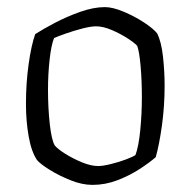

<svg xmlns="http://www.w3.org/2000/svg" viewBox="-20 -520 536 540"><path d="M240 0Q211 0 178.5 -13Q146 -26 119.5 -42.5Q93 -59 84 -70Q68 -94 60.5 -137Q53 -180 53 -228Q53 -286 60.5 -339.5Q68 -393 79 -424Q99 -437 133 -455Q167 -473 205 -486.5Q243 -500 275 -500Q297 -500 328 -487Q359 -474 385.5 -456.5Q412 -439 422 -426Q434 -402 438.5 -360Q443 -318 443 -279Q443 -222 435.5 -167.5Q428 -113 418 -78Q401 -63 372.5 -44.5Q344 -26 310 -13Q276 0 240 0ZM256 -53Q269 -53 291.5 -58.5Q314 -64 334 -71.5Q354 -79 361 -84Q370 -108 374.5 -154Q379 -200 379 -247Q379 -293 375.5 -333.5Q372 -374 366 -391Q359 -399 339 -412Q319 -425 294.5 -435.5Q270 -446 250 -446Q236 -446 212.5 -440Q189 -434 166 -426Q143 -418 132 -413Q124 -393 119.5 -352Q115 -311 115 -268Q115 -216 120 -171Q125 -126 134 -111Q142 -101 163.5 -87.5Q185 -74 210.5 -63.5Q236 -53 256 -53Z"/></svg>

Font: Texturina 72pt ExtraLight
Style: Regular
Weight: 200
Designer: Guillermo Torres Carreño
Foundry: Omnibus-Type
Version: Version 1.002; ttfautohint (v1.8.3)